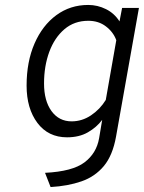

<svg xmlns="http://www.w3.org/2000/svg" viewBox="-20 -543 582 776"><path d="M184.5 213 162 155.5Q273 150 321.5 113.2Q370 76.5 380.5 16L393 -58.5Q370.5 -28.5 335.2 -8.2Q300 12 251 12Q175 12 131.2 -46.2Q87.5 -104.5 87.5 -197Q87.5 -293.5 119.5 -367Q151.5 -440.5 207.8 -481.8Q264 -523 336.5 -523Q374.5 -523 408.5 -506Q442.5 -489 463 -456.5L473.5 -511H541.5L449 9Q435.5 85 399.8 128Q364 171 309.2 190Q254.5 209 184.5 213ZM269.5 -52.5Q311.5 -52.5 347.8 -76.8Q384 -101 407.5 -139L450 -380.5Q438 -413.5 408.2 -436.2Q378.5 -459 337 -459Q280.5 -459 240.5 -425Q200.5 -391 179.2 -333.5Q158 -276 158 -205.5Q158 -135.5 188.2 -94Q218.5 -52.5 269.5 -52.5Z"/></svg>

Font: Overpass Light
Style: Italic
Weight: 300
Italic angle: -10°
Designer: Delve Withrington, Dave Bailey, Thomas Jockin
Foundry: Delve Fonts LLC
Version: Version 4.000; ttfautohint (v1.8.3)